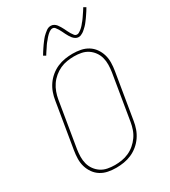

<svg xmlns="http://www.w3.org/2000/svg" viewBox="-229 -1073 1059 1194"><g transform="rotate(-30 300.0 -476.5)"><path d="M246 8Q216 8 188 2.5Q160 -3 136.5 -17.5Q113 -32 97 -54.5Q81 -77 73 -103.5Q65 -130 65.5 -159.5Q66 -189 71 -218L125 -544Q129 -571 138.5 -598Q148 -625 164.5 -649Q181 -673 204 -692Q227 -711 253.5 -722.5Q280 -734 308 -738.5Q336 -743 363 -743Q393 -743 421 -737.5Q449 -732 472.5 -717.5Q496 -703 512 -680.5Q528 -658 536 -631.5Q544 -605 543.5 -575.5Q543 -546 538 -517L484 -191Q480 -164 470.5 -137Q461 -110 444.5 -86Q428 -62 405 -43Q382 -24 355.5 -12.5Q329 -1 301 3.5Q273 8 246 8ZM247 -11Q271 -11 296.5 -15Q322 -19 346.5 -30Q371 -41 391.5 -58.5Q412 -76 427.5 -98Q443 -120 451.5 -145Q460 -170 464 -194L518 -520Q522 -546 522.5 -572.5Q523 -599 516.5 -623Q510 -647 495.5 -667Q481 -687 460.5 -700.5Q440 -714 415 -719Q390 -724 363 -724Q339 -724 313 -720Q287 -716 263 -705Q239 -694 218 -676.5Q197 -659 182 -637Q167 -615 158 -590Q149 -565 145 -541L91 -215Q87 -189 86.5 -162.5Q86 -136 92.5 -112Q99 -88 113.5 -68Q128 -48 148.5 -34.5Q169 -21 194.5 -16Q220 -11 247 -11ZM449 -813Q437 -813 427 -819.5Q417 -826 410 -834.5Q403 -843 397.5 -852.5Q392 -862 386.5 -872.5Q381 -883 376 -894Q371 -905 365 -914.5Q359 -924 352 -933Q345 -942 333 -942Q328 -942 325.5 -941Q323 -940 318.5 -938Q314 -936 309 -932.5Q304 -929 298 -923.5Q292 -918 289 -914.5Q286 -911 283 -908Q280 -905 277.5 -901.5Q275 -898 272 -894.5Q269 -891 265.5 -887Q262 -883 259 -879Q256 -875 252.5 -870Q249 -865 246 -860Q243 -855 239 -849.5Q235 -844 231.5 -838.5Q228 -833 224 -827Q220 -821 216 -814L199 -824Q206 -836 212.5 -846Q219 -856 225 -865Q231 -874 237 -882.5Q243 -891 248.5 -898Q254 -905 259 -911.5Q264 -918 269.5 -923.5Q275 -929 284 -937Q293 -945 301 -950.5Q309 -956 316.5 -958.5Q324 -961 333 -961Q345 -961 355 -955Q365 -949 372 -940Q379 -931 384.5 -921.5Q390 -912 395.5 -901.5Q401 -891 406 -880Q411 -869 417 -859.5Q423 -850 430 -841Q437 -832 449 -832Q454 -832 456.5 -833Q459 -834 463.5 -836.5Q468 -839 473 -842.5Q478 -846 484 -851Q490 -856 493 -859.5Q496 -863 499 -866Q502 -869 504.5 -872.5Q507 -876 510 -879.5Q513 -883 516.5 -887Q520 -891 523 -895.5Q526 -900 529.5 -904.5Q533 -909 536 -914Q539 -919 543 -924.5Q547 -930 550.5 -935.5Q554 -941 558 -947Q562 -953 566 -960L583 -950Q577 -939 570 -928.5Q563 -918 557 -909Q551 -900 545 -891.5Q539 -883 533.5 -876Q528 -869 523 -862.5Q518 -856 512.5 -851Q507 -846 498 -837.5Q489 -829 481 -824Q473 -819 465.5 -816Q458 -813 449 -813Z"/></g></svg>

Font: Iosevka Aile Thin
Style: Italic
Weight: 100
Italic angle: -9°
Designer: Belleve Invis
Foundry: Belleve Invis
Version: Version 31.1.0; ttfautohint (v1.8.4)